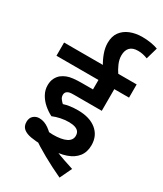

<svg xmlns="http://www.w3.org/2000/svg" viewBox="-247 -986 1015 1196"><g transform="rotate(30 261.0 -387.5)"><path d="M273 -208Q246 -208 216.5 -202Q187 -196 161 -185Q131 -200 104 -223.5Q77 -247 60.5 -277Q44 -307 44 -340Q44 -370 54.5 -391Q65 -412 82 -426Q98 -438 116.5 -445.5Q135 -453 162 -456Q189 -459 227 -459H302V-527H0V-622H522V-527H416V-371H217Q196 -371 186 -369Q176 -367 169 -362Q163 -358 159.5 -351.5Q156 -345 156 -336Q156 -320 165 -308Q174 -296 185 -286Q206 -293 231.5 -296.5Q257 -300 287 -300Q371 -300 419.5 -260.5Q468 -221 468 -153Q468 -104 442.5 -71Q417 -38 368.5 -21Q320 -4 250 -4Q243 -4 230 -2Q217 0 203 0Q155 -1 119.5 -7Q84 -13 64 -29.5Q44 -46 44 -77Q44 -106 61.5 -121.5Q79 -137 103 -137Q138 -137 171.5 -113.5Q205 -90 251 -36Q272 -25 302.5 -12.5Q333 0 367.5 12Q402 24 437 35L396 121Q323 87 257 50Q191 13 141 -22L111 -115Q138 -103 169.5 -96.5Q201 -90 226 -90Q288 -90 321 -106.5Q354 -123 354 -155Q354 -173 345.5 -184.5Q337 -196 319 -202Q301 -208 273 -208ZM283 -615Q262 -649 249 -685.5Q236 -722 236 -756Q236 -804 258.5 -834.5Q281 -865 319.5 -880.5Q358 -896 406 -896Q439 -896 468.5 -891Q498 -886 519 -878L495 -794Q477 -801 460 -804.5Q443 -808 426 -808Q387 -808 368 -788Q349 -768 349 -731Q349 -703 361.5 -673.5Q374 -644 394 -615Z"/></g></svg>

Font: Noto Sans Devanagari SemiBold
Style: Regular
Weight: 600
Version: Version 2.003